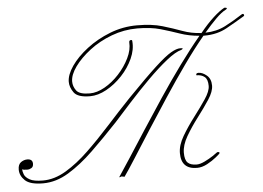

<svg xmlns="http://www.w3.org/2000/svg" viewBox="-112 -612 929 678"><g transform="rotate(-5 353.0 -273.0)"><path d="M706 -555Q714 -555 714.5 -552.5Q715 -550 711 -548Q695 -540 675 -520Q655 -500 632 -473Q672 -474 703 -490Q734 -506 763 -525Q770 -530 772.5 -525.5Q775 -521 771 -519Q743 -502 708 -482.5Q673 -463 628 -463Q626 -463 624 -463Q589 -421 551 -367.5Q513 -314 475.5 -257Q438 -200 404 -147Q370 -94 344 -53Q318 -12 303 9Q303 9 299 8Q295 7 293 7Q291 7 289.5 8Q288 9 284 9Q299 -13 325.5 -54Q352 -95 386 -147.5Q420 -200 458 -257Q496 -314 535 -367.5Q574 -421 610 -464Q573 -467 541.5 -478Q510 -489 475.5 -499Q441 -509 393 -509Q346 -509 302 -492.5Q258 -476 223.5 -449.5Q189 -423 168.5 -394.5Q148 -366 148 -342Q148 -325 159 -310Q170 -295 207 -295Q232 -295 259.5 -310.5Q287 -326 310.5 -351.5Q334 -377 348.5 -406.5Q363 -436 361 -463Q361 -469 366.5 -470Q372 -471 372 -466Q375 -436 360.5 -404Q346 -372 320.5 -345Q295 -318 265 -301.5Q235 -285 207 -285Q163 -285 149.5 -304Q136 -323 136 -342Q136 -367 157 -397.5Q178 -428 214.5 -456Q251 -484 297 -502Q343 -520 393 -520Q446 -520 483 -509Q520 -498 551 -486.5Q582 -475 618 -473Q643 -504 666 -525Q689 -546 706 -555ZM538 -426Q554 -426 542 -420Q521 -415 488.5 -389Q456 -363 419.5 -326.5Q383 -290 348.5 -252Q314 -214 288 -185Q240 -134 195 -90.5Q150 -47 105.5 -20Q61 7 15 7Q-31 7 -49 -10Q-67 -27 -67 -49Q-67 -67 -56.5 -74.5Q-46 -82 -34 -82Q-15 -82 -15 -65Q-15 -54 -22.5 -50Q-30 -46 -35 -46Q-51 -46 -55 -49Q-55 -42 -51 -31Q-47 -20 -32 -11.5Q-17 -3 15 -3Q56 -3 97 -27.5Q138 -52 179 -91.5Q220 -131 261.5 -177Q303 -223 345 -267Q411 -335 448 -369Q485 -403 505 -414.5Q525 -426 538 -426ZM595 -334Q609 -334 624 -321.5Q639 -309 639 -285Q639 -264 621 -236.5Q603 -209 579 -177.5Q555 -146 537 -115Q519 -84 519 -57Q519 -32 529 -22Q539 -12 561 -12Q573 -12 589.5 -20Q606 -28 619.5 -37Q633 -46 635 -48Q637 -50 641.5 -49Q646 -48 644 -44Q643 -42 629.5 -31Q616 -20 597.5 -10Q579 0 561 0Q505 0 505 -57Q505 -85 523.5 -116.5Q542 -148 566 -179.5Q590 -211 608.5 -238.5Q627 -266 627 -285Q627 -308 616 -317Q605 -326 587 -326Q586 -328 587.5 -331Q589 -334 595 -334Z"/></g></svg>

Font: Kapakana Light
Style: Regular
Weight: 300
Designer: Kyosuke Nagai
Version: Version 1.000